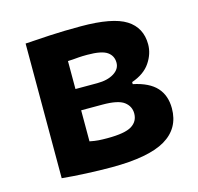

<svg xmlns="http://www.w3.org/2000/svg" viewBox="-85 -624 747 723"><g transform="rotate(-15 288.5 -262.5)"><path d="M72 -525Q113 -528 168 -531Q223 -534 289 -534Q413 -534 465 -501Q517 -468 517 -403Q517 -366 494 -332Q471 -298 422 -281V-273Q484 -260 512.5 -228.5Q541 -197 541 -147Q541 -69 475 -30Q409 9 265 9Q218 9 165.5 6.5Q113 4 72 0ZM209 -107Q229 -103 243.5 -102Q258 -101 278 -101Q346 -101 372.5 -117.5Q399 -134 399 -165Q399 -193 376 -210.5Q353 -228 292 -228H209ZM294 -311Q334 -311 359 -326.5Q384 -342 384 -367Q384 -394 362.5 -409Q341 -424 285 -424Q265 -424 252 -423Q239 -422 228 -421Q224 -421 218 -420.5Q212 -420 209 -420V-311Z"/></g></svg>

Font: PT Sans Caption
Style: Bold
Weight: 700
Designer: A.Korolkova, O.Umpeleva, V.Yefimov
Foundry: ParaType Ltd
Version: Version 2.003W OFL